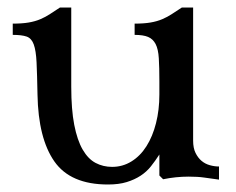

<svg xmlns="http://www.w3.org/2000/svg" viewBox="-20 -478 628 512"><path d="M405 -261Q405 -298 403.5 -322.5Q402 -347 395 -360.5Q388 -374 375 -379.5Q362 -385 339 -385V-415Q364 -415 381.5 -418Q399 -421 413 -427Q427 -433 439 -441Q451 -449 465 -458H495V-103Q495 -83 501.5 -70Q508 -57 517.5 -49Q527 -41 539.5 -37.5Q552 -34 564 -34V1Q541 -2 524.5 -4.5Q508 -7 483 -7Q449 -7 415 0L405 -10V-66Q394 -49 382.5 -34.5Q371 -20 355 -9.5Q339 1 318 7.5Q297 14 268 14Q168 14 125 -47.5Q82 -109 80 -226Q79 -280 77.5 -311.5Q76 -343 70 -359.5Q64 -376 51 -380.5Q38 -385 14 -385V-415Q39 -415 56.5 -418Q74 -421 88 -427Q102 -433 114 -441Q126 -449 140 -458H170V-247Q170 -186 178 -145Q186 -104 200.5 -79Q215 -54 235 -43.5Q255 -33 279 -33Q307 -33 330.5 -47.5Q354 -62 370.5 -88Q387 -114 396 -149.5Q405 -185 405 -226Z"/></svg>

Font: Milonga
Style: Regular
Weight: 400
Designer: Pablo Impallari, Brenda Gallo, Rodrigo Fuenzalida
Foundry: Pablo Impallari, Brenda Gallo, Rodrigo Fuenzalida
Version: Version 1.000; ttfautohint (v0.93) -l 8 -r 50 -G 200 -x 14 -